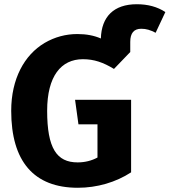

<svg xmlns="http://www.w3.org/2000/svg" viewBox="-20 -871 802 908"><path d="M627 -851C518 -851 460 -792 457 -689C425 -703 388 -710 346 -710C291 -710 239 -696 191 -668C95 -611 33 -498 33 -347C33 -108 140 17 348 17C439 17 528 -9 600 -56V-399H335L351 -283H441V-126C413 -111 382 -103 347 -103C248 -103 203 -170 203 -347C203 -511 269 -591 372 -591C425 -591 468 -576 519 -545L596 -625V-673C596 -714 613 -735 648 -735C672 -735 691 -729 716 -716L762 -814C724 -839 679 -851 627 -851Z"/></svg>

Font: Fira Sans
Style: Bold
Weight: 700
Designer: Carrois Corporate & Edenspiekermann AG
Foundry: Carrois Corporate GbR & Edenspiekermann AG
Version: Version 4.203